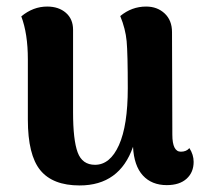

<svg xmlns="http://www.w3.org/2000/svg" viewBox="-20 -551 624 586"><path d="M558 -99Q571 -79 571 -57Q571 -25 549.5 -5.5Q528 14 489 14Q443 14 416 -15.5Q389 -45 386 -103Q345 15 223 15Q141 15 103 -31.5Q65 -78 65 -186V-370Q65 -448 45 -501Q81 -531 124 -531Q159 -531 181 -512Q203 -493 203 -460V-208Q203 -124 217 -86Q231 -48 270 -48Q316 -48 343 -108Q370 -168 370 -282Q370 -388 366.5 -425.5Q363 -463 347 -502Q382 -531 426 -531Q460 -531 482.5 -510Q505 -489 505 -453L506 -140Q506 -88 532 -88Q549 -88 558 -99Z"/></svg>

Font: Arima Koshi Bold
Style: Regular
Weight: 700
Designer: Joana Correia and Natanael Gama
Foundry: NDISCOVER
Version: Version 1.019;PS 001.019;hotconv 1.0.88;makeotf.lib2.5.64775